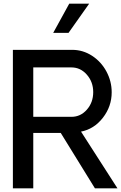

<svg xmlns="http://www.w3.org/2000/svg" viewBox="-20 -1020 656 1040"><path d="M351.1 -841.8H268.1L355 -1000H462.9ZM616.2 0H494.1L309.1 -299.8H160.2V0H49.8V-750H371.1Q429.2 -750 478.8 -717.8Q528.3 -685.5 556.6 -632.6Q585 -579.6 585 -520Q585 -443.8 537.4 -382.3Q489.7 -320.8 418.9 -307.1ZM367.2 -387.2Q416.5 -387.2 450.7 -426.3Q484.9 -465.3 484.9 -521Q484.9 -576.2 450.4 -615.5Q416 -654.8 367.2 -654.8H160.2V-387.2Z"/></svg>

Font: Oakes Grotesk Medium
Style: Regular
Weight: 500
Designer: Samuel Oakes
Foundry: Samuel Oakes
Version: Version 1.000;PS 001.000;hotconv 1.0.88;makeotf.lib2.5.64775